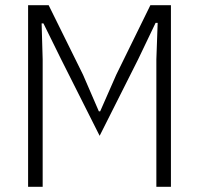

<svg xmlns="http://www.w3.org/2000/svg" viewBox="-20 -718 765 738"><path d="M581 -490 586 -630H578L511 -490L363 -196L215 -490L147 -628H140L144 -490V0H88V-698H167L299 -431L360 -290H365L427 -431L558 -698H637V0H581Z"/></svg>

Font: IBM Plex Sans Cond Light
Style: Regular
Weight: 300
Width: 3
Designer: Mike Abbink, Paul van der Laan, Pieter van Rosmalen
Foundry: Bold Monday
Version: Version 1.3